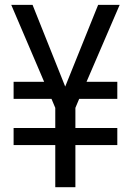

<svg xmlns="http://www.w3.org/2000/svg" viewBox="-20 -776 540 792"><path d="M208 -3.9V-177.7H36.1V-248H208V-331.1L192.4 -368.2H36.1V-438.5H162.1L26.4 -755.9H114.3L249 -418.9L384.8 -755.9H473.6L336.9 -438.5H463.9V-368.2H306.6L291 -331.1V-248H463.9V-177.7H291V-3.9Z"/></svg>

Font: Kosugi
Style: Regular
Weight: 400
Version: Version 4.002